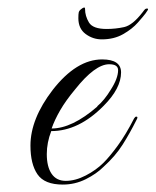

<svg xmlns="http://www.w3.org/2000/svg" viewBox="-20 -487 419 517"><path d="M149 10Q100 10 81 -17.5Q62 -45 62 -95Q62 -167 122 -245Q186 -327 255 -327Q306 -327 306 -292Q306 -249 259 -202Q192 -134 118 -134Q106 -103 106 -72Q106 -38 119 -19Q132 0 157 0Q183 0 211 -14.5Q239 -29 259 -49Q276 -66 297.5 -95.5Q319 -125 341 -168Q344 -173 347 -173Q353 -173 347 -163Q330 -129 310.5 -98Q291 -67 259 -38Q240 -19 211 -4.5Q182 10 149 10ZM119 -141Q174 -141 242 -200V-201Q261 -217 278 -245Q298 -276 298 -298Q298 -314 274 -314Q236 -314 182 -246Q157 -216 142 -190Q127 -164 119 -141ZM254 -381Q230 -381 210.5 -395.5Q191 -410 191 -438Q191 -449 192 -453.5Q193 -458 198 -462Q209 -471 209 -463Q209 -444 219.5 -426.5Q230 -409 267 -409Q291 -409 314 -414Q337 -419 364 -454Q369 -461 371 -462.5Q373 -464 376 -464Q380 -464 378 -460Q377 -459 376 -457Q375 -455 372 -451Q366 -443 351 -426Q336 -409 311.5 -395Q287 -381 254 -381Z"/></svg>

Font: Imperial Script
Style: Regular
Weight: 400
Designer: Robert E. Leuschke
Foundry: Robert E. Leuschke
Version: Version 1.010; ttfautohint (v1.8.3)